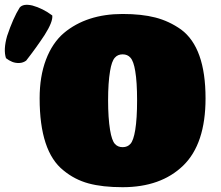

<svg xmlns="http://www.w3.org/2000/svg" viewBox="-32 -779 928 808"><path d="M483.9 8.8Q399.4 8.8 340.8 -7.1Q282.2 -22.9 234.9 -62Q134.8 -141.6 134.8 -365.2Q134.8 -457.5 161.4 -527.8Q188 -598.1 236.8 -640.1Q333 -720.2 483.9 -720.2Q564 -720.2 621.8 -705.3Q679.7 -690.4 730 -654.8Q833 -578.6 833 -365.2Q833 -173.3 738.8 -82Q645 8.8 483.9 8.8ZM451.2 -173.8Q463.4 -159.7 484.1 -159.7Q504.9 -159.7 517.1 -173.8Q529.8 -188 537.1 -231.9Q544.9 -279.8 544.9 -356.9Q544.9 -434.1 537.1 -480Q530.3 -521.5 517.1 -536.1Q504.9 -550.3 484.1 -550.3Q463.4 -550.3 451.2 -536.1Q438 -521.5 431.2 -480Q422.9 -431.2 422.9 -356.9Q422.9 -282.7 431.2 -231.9Q438.5 -188 451.2 -173.8ZM50.8 -747.1Q65.4 -764.6 104 -755.9Q148.4 -743.7 188 -713.9Q191.4 -688 155.8 -631.8Q120.1 -577.6 78.1 -523.9Q65.4 -514.6 49.3 -513.9Q33.2 -513.2 19.3 -518.8Q5.4 -524.4 -6.8 -534.2Q-18.6 -569.8 -2 -627.9Q23.4 -703.6 50.8 -747.1Z"/></svg>

Font: GGS TheRock Black
Style: Regular
Weight: 900
Designer: Rodrigo Fuenzalida (2012); Goodgame Studios (2014)
Foundry: Rodrigo Fuenzalida,2012;  GGS,2014
Version: Version 1.002 | FøM Mod